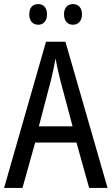

<svg xmlns="http://www.w3.org/2000/svg" viewBox="-20 -919 547 939"><path d="M123 -849C123 -815 142 -798 167 -798C191 -798 210 -815 210 -849C210 -883 191 -899 167 -899C142 -899 123 -884 123 -849ZM293 -849C293 -815 312 -798 337 -798C361 -798 381 -815 381 -849C381 -883 361 -899 337 -899C313 -899 293 -884 293 -849ZM416 0H506L300 -715H205L0 0H90L152 -222H354ZM274 -530 335 -301H170L230 -530C238 -562 246 -600 252 -634C256 -605 267 -560 274 -530Z"/></svg>

Font: Noto Sans Gurmukhi UI Condensed
Style: Regular
Weight: 400
Width: 3
Designer: Jelle Bosma - Monotype Design Team
Foundry: Monotype Imaging Inc.
Version: Version 2.004